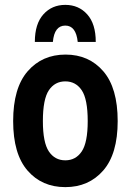

<svg xmlns="http://www.w3.org/2000/svg" viewBox="-20 -757 536 788"><path d="M34 -260Q34 -396 93.5 -464.5Q153 -533 249 -533Q345 -533 404 -464.5Q463 -396 463 -260Q463 -125 403.5 -57Q344 11 248 11Q152 11 93 -57Q34 -125 34 -260ZM156 -260Q156 -172 180.5 -135.5Q205 -99 248 -99Q291 -99 315.5 -135.5Q340 -172 340 -260Q340 -350 315.5 -386.5Q291 -423 248 -423Q205 -423 180.5 -386.5Q156 -350 156 -260ZM373 -585H299Q292 -652 248 -652Q203 -652 197 -585H123Q123 -659 158 -698Q193 -737 248 -737Q303 -737 338 -698Q373 -659 373 -585Z"/></svg>

Font: Radio Canada Condensed SemiBold
Style: Regular
Weight: 600
Width: 3
Designer: Charles Daoud, Etienne Aubert Bonn, Alexandre Saumier Demers, Jacques Le Bailly
Foundry: Radio-Canada
Version: Version 2.104; ttfautohint (v1.8.4.7-5d5b);gftools[0.9.28.de